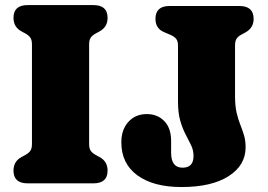

<svg xmlns="http://www.w3.org/2000/svg" viewBox="-20 -720 1051 754"><path d="M330 -155Q330 -137 336.2 -128Q342.5 -119 355 -112L370.5 -103.5Q402.5 -86.5 402.5 -50Q402.5 0 347 0H88.5Q33 0 33 -50Q33 -86.5 65 -103.5L80.5 -112Q93 -119 99.2 -128Q105.5 -137 105.5 -155V-545Q105.5 -563 99.2 -572Q93 -581 80.5 -588L65 -596.5Q33 -613.5 33 -650Q33 -700 88.5 -700H347Q402.5 -700 402.5 -650Q402.5 -613.5 370.5 -596.5L355 -588Q342.5 -581 336.2 -572Q330 -563 330 -545ZM944.5 -141Q944.5 -71 877.8 -28.2Q811 14.5 692.5 14.5Q582.5 14.5 519.5 -31.5Q456.5 -77.5 456.5 -161Q456.5 -211 484.2 -241.5Q512 -272 556.5 -272Q598.5 -272 625.2 -244.5Q652 -217 652 -166V-120Q652 -61.5 697 -61.5Q740 -61.5 740 -107.5Q740 -129.5 730.8 -149Q721.5 -168.5 709.5 -191Q697.5 -213.5 688.2 -244.8Q679 -276 679 -321V-540.5Q679 -559.5 671.2 -568.2Q663.5 -577 648.5 -583.5L624 -594Q590.5 -608 590.5 -646Q590.5 -696.5 646 -696.5H920Q976 -696.5 976 -646Q976 -610 943.5 -592.5L928 -584Q915.5 -577.5 909.2 -568.2Q903 -559 903 -541V-343.5Q903 -304 909.2 -277.2Q915.5 -250.5 923.8 -230Q932 -209.5 938.2 -188.8Q944.5 -168 944.5 -141Z"/></svg>

Font: Fraunces 72pt S100 Black
Style: Regular
Weight: 900
Version: Version 1.000; ttfautohint (v1.8.3)